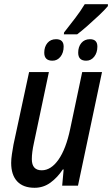

<svg xmlns="http://www.w3.org/2000/svg" viewBox="-20 -881 532 911"><path d="M284 -727Q313 -764 337.5 -796Q362 -828 382 -861H492V-852Q477 -834 450 -808.5Q423 -783 394.5 -758Q366 -733 346 -718H283ZM229 -593Q190 -593 190 -631Q190 -659 205 -677Q220 -695 246 -695Q282 -695 282 -660Q282 -631 267 -612Q252 -593 229 -593ZM389 -593Q351 -593 351 -631Q351 -659 366 -677Q381 -695 407 -695Q442 -695 442 -660Q442 -631 427 -612Q412 -593 389 -593ZM144 10Q90 10 61.5 -20.5Q33 -51 33 -108Q33 -126 36.5 -149.5Q40 -173 44 -195L118 -539H212L141 -203Q131 -158 131 -126Q131 -73 178 -73Q222 -73 257.5 -123.5Q293 -174 313 -269L370 -539H464L350 0H275L282 -77H278Q253 -39 219.5 -14.5Q186 10 144 10Z"/></svg>

Font: Noto Sans Condensed Medium
Style: Italic
Weight: 500
Width: 3
Italic angle: -12°
Designer: Monotype Design Team
Foundry: Monotype Imaging Inc.
Version: Version 2.013; ttfautohint (v1.8.4.7-5d5b)